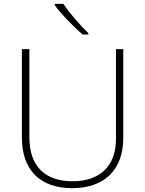

<svg xmlns="http://www.w3.org/2000/svg" viewBox="-20 -970 756 1000"><path d="M310 -950H265V-943C297 -899 360 -833 411 -790H440V-798C398 -837 338 -907 310 -950ZM622 -252V-714H584V-246C584 -103 498 -26 358 -26C214 -26 133 -104 133 -255V-714H94V-254C94 -84 189 10 356 10C518 10 622 -80 622 -252Z"/></svg>

Font: Noto Sans Canadian Aboriginal ExtraLight
Style: Regular
Weight: 200
Designer: Monotype Design Team, Typotheque's Kevin King
Foundry: Monotype Imaging Inc.
Version: Version 2.004